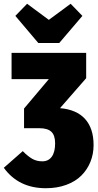

<svg xmlns="http://www.w3.org/2000/svg" viewBox="-23 -975 517 1014"><path d="M290 -748H179.2L58.1 -891.1L120.1 -955.1L234.9 -870.1L350.1 -955.1L412.1 -891.1ZM293.9 -403.8Q381.3 -396.5 426.3 -346.7Q471.2 -296.9 471.2 -209Q471.2 -161.6 454.6 -120.4Q438 -79.1 406.7 -47.9Q375.5 -16.6 327.1 1.2Q278.8 19 219.2 19Q75.2 19 -2.9 -88.9L97.2 -176.8Q126 -147.9 148.7 -135.5Q171.4 -123 200.2 -123Q232.9 -123 250.5 -147.5Q268.1 -171.9 268.1 -217.8Q268.1 -260.7 248 -279.3Q228 -297.9 185.1 -297.9H104V-401.9L234.9 -557.1H38.1V-695.8H432.1V-562Z"/></svg>

Font: Fira Sans Compressed Heavy
Style: Regular
Weight: 900
Width: 1
Designer: Carrois Corporate & Edenspiekermann AG
Foundry: Carrois Corporate GbR & Edenspiekermann AG
Version: Version 4.203;PS 004.203;hotconv 1.0.88;makeotf.lib2.5.64775